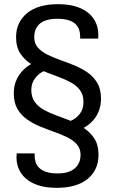

<svg xmlns="http://www.w3.org/2000/svg" viewBox="-20 -718 550 920"><path d="M252 182Q202 182 165.5 170.5Q129 159 105.5 139Q82 119 70.5 92.5Q59 66 59 37Q59 33 59.5 27Q60 21 60 17H146V29Q146 44 150.5 58.5Q155 73 167 85.5Q179 98 201 105.5Q223 113 257 113Q292 113 316 102.5Q340 92 353 72Q366 52 366 24Q366 -6 348.5 -26Q331 -46 302.5 -60Q274 -74 240 -86Q206 -98 172 -112Q138 -126 109.5 -146Q81 -166 63.5 -196Q46 -226 46 -271Q46 -302 56 -328Q66 -354 84.5 -375Q103 -396 129 -411Q98 -431 77.5 -461.5Q57 -492 57 -540Q57 -577 71 -606Q85 -635 111 -656Q137 -677 174 -687.5Q211 -698 258 -698Q308 -698 344.5 -686.5Q381 -675 404.5 -655Q428 -635 439.5 -608.5Q451 -582 451 -553Q451 -549 451 -543Q451 -537 450 -533H364V-545Q364 -560 359.5 -574.5Q355 -589 343 -601.5Q331 -614 309 -621Q287 -628 253 -628Q218 -628 193.5 -618Q169 -608 156.5 -588Q144 -568 144 -540Q144 -510 161.5 -490Q179 -470 207.5 -456Q236 -442 270 -430Q304 -418 338 -404Q372 -390 400.5 -370Q429 -350 446.5 -320Q464 -290 464 -245Q464 -214 454 -187.5Q444 -161 425.5 -140.5Q407 -120 381 -105Q412 -85 432 -54.5Q452 -24 452 24Q452 61 438.5 90Q425 119 399 140Q373 161 336 171.5Q299 182 252 182ZM319 -139Q347 -151 363.5 -174Q380 -197 380 -229Q380 -264 363 -286.5Q346 -309 318 -324Q290 -339 256.5 -351Q223 -363 189 -377Q163 -364 146.5 -341Q130 -318 130 -287Q130 -252 147 -229Q164 -206 191.5 -191Q219 -176 252.5 -164Q286 -152 319 -139Z"/></svg>

Font: Archivo SemiCondensed
Style: Regular
Weight: 400
Width: 4
Designer: Hector Gatti
Foundry: Omnibus-Type
Version: Version 2.001